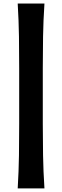

<svg xmlns="http://www.w3.org/2000/svg" viewBox="-20 -883 349 1080"><path d="M79.6 176.8Q85.4 78.6 86.7 -9.5Q87.9 -97.7 87.9 -187.5V-499.5Q87.9 -589.4 86.7 -677.2Q85.4 -765.1 79.6 -863.3H230Q223.6 -765.1 222.2 -677.2Q220.7 -589.4 220.7 -499.5V-187.5Q220.7 -97.7 222.2 -9.5Q223.6 78.6 230 176.8Z"/></svg>

Font: Pinar-DS3-FD Bold
Style: Regular
Weight: 700
Designer: Amin Abedi
Version: Version 3.000